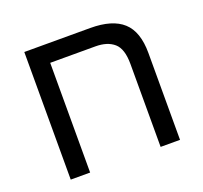

<svg xmlns="http://www.w3.org/2000/svg" viewBox="-107 -715 885 837"><g transform="rotate(-20 336.0 -296.0)"><path d="M391 -592Q493 -592 542.5 -547Q592 -502 592 -403V0H502V-385Q502 -455 471 -482Q440 -509 385 -509H175V0H85V-592Z"/></g></svg>

Font: Noto Sans Hebrew
Style: Regular
Weight: 400
Designer: Monotype Design Team
Foundry: Monotype Imaging Inc.
Version: Version 2.003